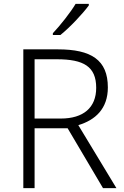

<svg xmlns="http://www.w3.org/2000/svg" viewBox="-20 -1061 640 988"><path d="M437 -1033V-1041H369C343 -997 289 -929 252 -890V-881H291C341 -921 407 -992 437 -1033ZM278 -807H100V-93H158V-401H328L510 -93H579L383 -417C470 -443 535 -501 535 -611C535 -753 449 -807 278 -807ZM273 -756C410 -756 475 -719 475 -609C475 -507 409 -451 293 -451H158V-756Z"/></svg>

Font: Noto Sans Telugu UI Light
Style: Regular
Weight: 300
Designer: Jelle Bosma - Monotype Design Team
Foundry: Monotype Imaging Inc.
Version: Version 2.005